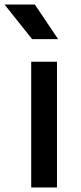

<svg xmlns="http://www.w3.org/2000/svg" viewBox="-53 -829 357 849"><path d="M89 -656 -33 -809H101L204 -656ZM85 0V-556H199V0Z"/></svg>

Font: Biryani DemiBold
Style: Regular
Weight: 600
Designer: Dan Reynolds and Mathieu Réguer
Foundry: Dan Reynolds and Mathieu Réguer
Version: Version 1.003;PS 001.003;hotconv 1.0.70;makeotf.lib2.5.58329